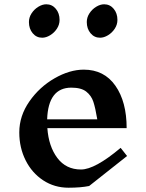

<svg xmlns="http://www.w3.org/2000/svg" viewBox="-20 -866 683 896"><path d="M115 -763Q115 -785 127.5 -804Q140 -823 159 -834.5Q178 -846 196 -846Q223 -846 240.5 -825Q258 -804 258 -773Q258 -751 245.5 -732Q233 -713 214 -701.5Q195 -690 177 -690Q150 -690 132.5 -711Q115 -732 115 -763ZM385 -763Q385 -785 397.5 -804Q410 -823 429 -834.5Q448 -846 466 -846Q493 -846 510.5 -825Q528 -804 528 -773Q528 -751 515.5 -732Q503 -713 484 -701.5Q465 -690 447 -690Q420 -690 402.5 -711Q385 -732 385 -763ZM396 2Q356 10 300 10Q234 10 181.5 -24.5Q129 -59 99.5 -118Q70 -177 70 -248Q70 -325 117 -392.5Q164 -460 234.5 -500.5Q305 -541 371 -541Q466 -541 518.5 -466Q571 -391 571 -268H201Q207 -183 247.5 -129Q288 -75 358 -75Q423 -75 543 -176L573 -138ZM200 -309H434Q425 -363 415.5 -391.5Q406 -420 382.5 -438.5Q359 -457 313 -457Q205 -457 200 -309Z"/></svg>

Font: Inknut Antiqua
Style: Regular
Weight: 400
Designer: Claus Eggers Sørensen
Foundry: Claus Eggers Sørensen
Version: Version 1.003; ttfautohint (v1.8.2) -l 8 -r 50 -G 200 -x 14 